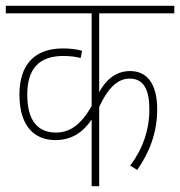

<svg xmlns="http://www.w3.org/2000/svg" viewBox="-20 -642 621 662"><path d="M581 -596V-622H0V-596H296V-277C259 -210 219 -185 173 -185C114 -185 74 -221 74 -316C74 -405 115 -449 198 -449C220 -449 239 -447 258 -442L263 -467C245 -472 223 -475 197 -475C99 -475 47 -419 47 -316C47 -203 102 -159 171 -159C229 -159 268 -188 296 -230V0H322V-273C356 -347 391 -371 427 -371C476 -371 495 -332 495 -265C495 -192 471 -127 429 -71L453 -56C496 -117 522 -186 522 -265C522 -353 487 -397 429 -397C386 -397 350 -375 322 -324V-596Z"/></svg>

Font: Noto Sans Devanagari Condensed Thin
Style: Regular
Weight: 100
Width: 3
Designer: Jelle Bosma - Monotype Design Team
Foundry: Monotype Imaging Inc.
Version: Version 2.004